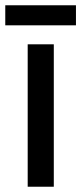

<svg xmlns="http://www.w3.org/2000/svg" viewBox="-36 -774 308 728"><path d="M252 -754H-16V-678H252ZM168 -66V-606H69V-66Z"/></svg>

Font: Noto Sans Malayalam UI Condensed Medium
Style: Regular
Weight: 500
Width: 3
Designer: Jelle Bosma - Monotype Design Team
Foundry: Monotype Imaging Inc.
Version: Version 2.104